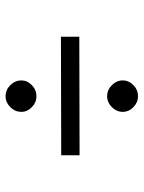

<svg xmlns="http://www.w3.org/2000/svg" viewBox="67 -701 516 690"><g transform="rotate(90 325.0 -356.0)"><path d="M326 -483Q303 -483 286 -500Q269 -517 269 -539Q269 -561 286 -577.5Q303 -594 326 -594Q348 -594 365 -577.5Q382 -561 382 -539Q382 -517 365 -500Q348 -483 326 -483ZM112 -317V-383L538 -384V-318ZM326 -118Q303 -118 286 -135Q269 -152 269 -175Q269 -196 286 -212.5Q303 -229 326 -229Q348 -229 365 -212.5Q382 -196 382 -175Q382 -152 365 -135Q348 -118 326 -118Z"/></g></svg>

Font: REM Medium Light
Style: Regular
Weight: 300
Version: Version 1.005;gftools[0.9.28]